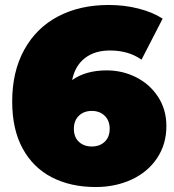

<svg xmlns="http://www.w3.org/2000/svg" viewBox="-20 -736 701 772"><path d="M649 -229Q649 -156 611.5 -100Q574 -44 509 -14Q444 16 365 16Q264 16 188.5 -23Q113 -62 71 -139Q29 -216 29 -328Q29 -448 77.5 -536Q126 -624 213.5 -670Q301 -716 417 -716Q480 -716 537 -701.5Q594 -687 634 -661L549 -496Q497 -533 422 -533Q361 -533 321.5 -502.5Q282 -472 270 -414Q325 -453 409 -453Q473 -453 528 -425Q583 -397 616 -346Q649 -295 649 -229ZM421 -218Q421 -251 401 -270.5Q381 -290 349 -290Q317 -290 297 -270.5Q277 -251 277 -218Q277 -185 297 -166Q317 -147 349 -147Q381 -147 401 -166Q421 -185 421 -218Z"/></svg>

Font: Montserrat Alternates Black
Style: Regular
Weight: 900
Designer: Julieta Ulanovsky
Foundry: Julieta Ulanovsky
Version: Version 7.200